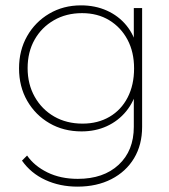

<svg xmlns="http://www.w3.org/2000/svg" viewBox="-20 -490 629 716"><path d="M269 206Q203 206 149 181Q95 156 62 109L81 90Q108 129 157 153Q206 177 270 177Q366 177 422.5 124.5Q479 72 479 -17V-134L488 -242L479 -347V-460H510V-17Q510 50 480 100Q450 150 395.5 178Q341 206 269 206ZM284 0Q217 0 164.5 -30.5Q112 -61 81.5 -114Q51 -167 51 -235Q51 -302 81 -355Q111 -408 163.5 -439Q216 -470 282 -470Q335 -470 378.5 -450.5Q422 -431 451.5 -395Q481 -359 492 -309V-160Q480 -111 450.5 -75Q421 -39 378.5 -19.5Q336 0 284 0ZM288 -29Q345 -29 388.5 -54.5Q432 -80 456 -126.5Q480 -173 480 -235Q480 -296 455.5 -342Q431 -388 387.5 -414.5Q344 -441 286 -441Q227 -441 181 -414.5Q135 -388 109 -342Q83 -296 83 -236Q83 -176 109.5 -129Q136 -82 182 -55.5Q228 -29 288 -29Z"/></svg>

Font: Outfit Thin
Style: Regular
Weight: 100
Designer: Rodrigo Fuenzalida
Foundry: fragTYPE
Version: Version 1.000